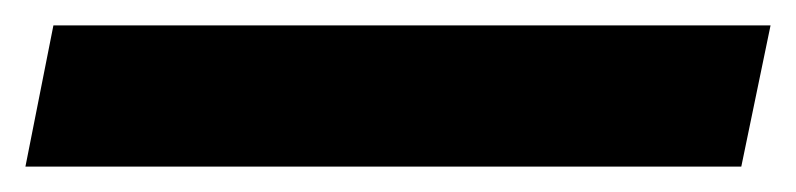

<svg xmlns="http://www.w3.org/2000/svg" viewBox="-33 20 626 151"><path d="M9 40H573L550 151H-13Z"/></svg>

Font: Albert Sans SemiBold
Style: Italic
Weight: 600
Italic angle: -11.25°
Designer: Andreas Rasmussen
Foundry: a.Foundry
Version: Version 1.025